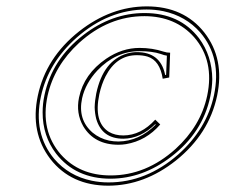

<svg xmlns="http://www.w3.org/2000/svg" viewBox="-20 -608 711 605"><path d="M435.5 -557.1Q321.8 -557.1 229 -472.7Q150.9 -400.9 129.9 -306.2Q106.4 -196.8 171.4 -121.6Q230.5 -55.2 328.6 -55.2Q440.4 -55.2 533.2 -138.7Q612.3 -210.9 632.8 -306.2Q656.2 -416.5 591.8 -490.7Q533.2 -556.6 435.5 -557.1ZM321.8 -22.9Q204.1 -22.9 138.7 -106.9Q74.7 -190.4 99.1 -306.2Q124.5 -426.3 229.5 -509.3Q329.1 -587.4 441.9 -587.9Q559.1 -587.9 624 -505.4Q688.5 -422.4 664.1 -306.2Q638.7 -186 534.7 -102.5Q435.1 -23.4 321.8 -22.9ZM484.9 -215.8Q440.9 -164.6 377 -153.8Q365.2 -151.9 353.5 -151.9Q276.9 -151.9 242.2 -210.4Q218.8 -251.5 229 -300.8Q244.6 -375 314.5 -422.9Q364.7 -457 419.9 -457Q460 -457 495.6 -445.3Q505.4 -441.9 516.1 -441.9L513.2 -363.8L492.7 -359.9Q483.9 -417.5 444.8 -429.7Q429.7 -434.1 411.1 -434.1Q346.7 -434.1 312.5 -367.2Q299.8 -342.3 293 -311Q274.4 -223.1 323.2 -192.4Q342.3 -181.2 368.7 -181.2Q424.3 -181.6 469.2 -231ZM435.5 -566.9Q546.4 -566.9 606.9 -487.8Q648.4 -432.1 648.9 -358.4Q648.4 -331.1 642.6 -303.7Q618.7 -189.9 519 -113.8Q429.7 -45.4 328.6 -44.9Q218.3 -44.9 156.7 -124Q114.3 -179.7 114.3 -253.9Q114.3 -281.2 120.1 -308.1Q144 -421.4 243.2 -498Q332.5 -566.9 435.5 -566.9ZM321.8 -33.2Q440.9 -33.2 541.5 -121.1Q631.3 -201.2 654.3 -308.1Q679.2 -426.3 610.8 -505.9Q565.4 -557.6 494.6 -572.8Q468.8 -578.1 441.9 -578.1Q322.3 -578.1 221.7 -489.7Q131.8 -410.2 108.9 -303.7Q84 -187.5 150.9 -107.4Q196.8 -53.7 269 -38.6Q294.9 -33.2 321.8 -33.2ZM470.7 -215.3 469.2 -216.8Q422.9 -171.4 368.7 -170.9Q301.3 -170.9 283.2 -233.4Q278.8 -251 278.3 -270Q278.8 -291 283.2 -313Q305.2 -417.5 380.9 -439.5Q396.5 -443.8 411.1 -443.8Q483.9 -443.8 499.5 -376Q500 -373.5 500.5 -371.6L503.4 -372.1L505.9 -432.6Q497.6 -433.6 486.3 -438Q459.5 -446.8 419.9 -446.8Q344.7 -446.8 286.6 -385.7Q249.5 -345.7 238.8 -298.8Q224.1 -231 272 -189.9Q294.4 -171.4 323.7 -165Q338.4 -162.1 353.5 -162.1Q418.5 -163.1 470.7 -215.3Z"/></svg>

Font: Linux Biolinum Outline O
Style: Italic
Weight: 400
Italic angle: -12°
Designer: Philipp H. Poll
Foundry: Philipp H. Poll
Version: Version 0.6.2